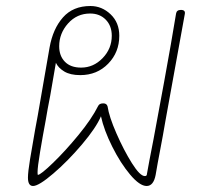

<svg xmlns="http://www.w3.org/2000/svg" viewBox="-20 -621 689 639"><path d="M595 -574 531 -221Q522 -168 513 -121.5Q504 -75 498 -39Q491 -2 468 -2Q445 -2 413 -40Q381 -78 353.5 -133Q326 -188 316 -234Q300 -196 253 -140.5Q206 -85 157.5 -43.5Q109 -2 90 -2Q73 -2 73 -30Q73 -48 80 -91Q87 -134 97 -190Q106 -237 112.5 -276Q119 -315 125 -348L145 -463Q156 -525 189.5 -563Q223 -601 281 -601Q319 -601 348 -573.5Q377 -546 377 -502Q377 -447 340 -409Q303 -371 247 -371Q214 -371 194 -383Q174 -395 166 -412L147 -302Q138 -257 132 -220Q122 -167 113.5 -116Q105 -65 105 -48Q105 -39 106 -39Q115 -39 156 -78.5Q197 -118 241 -171.5Q285 -225 307 -269Q311 -277 324 -277Q335 -277 338 -267Q343 -233 367.5 -177Q392 -121 419 -78Q446 -35 462 -35Q466 -35 467.5 -37Q469 -39 469 -42Q472 -60 477.5 -88.5Q483 -117 491 -158Q502 -216 526.5 -350Q551 -484 566 -576Q568 -588 582 -588Q598 -588 595 -574ZM177 -467Q177 -435 196 -415.5Q215 -396 250 -396Q291 -396 321.5 -427.5Q352 -459 352 -502Q352 -535 332 -555.5Q312 -576 280 -576Q236 -576 206.5 -543Q177 -510 177 -467Z"/></svg>

Font: Mali ExtraLight
Style: Italic
Weight: 275
Italic angle: -10°
Version: Version 1.000; ttfautohint (v1.6)